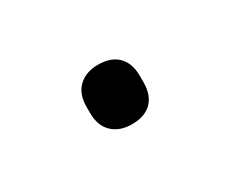

<svg xmlns="http://www.w3.org/2000/svg" viewBox="-34 -368 226 193"><g transform="rotate(-30 79.0 -271.5)"><path d="M82 -237Q68 -237 59.5 -245Q51 -253 51 -268V-275Q51 -290 59.5 -298Q68 -306 82 -306Q97 -306 105 -298Q113 -290 113 -275V-268Q113 -253 105 -245Q97 -237 82 -237Z"/></g></svg>

Font: Sofia Sans Extra Condensed Light
Style: Regular
Weight: 300
Designer: Botio Nikoltchev, Ani Petrova
Foundry: lettersoup
Version: Version 4.101